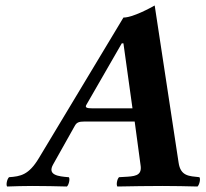

<svg xmlns="http://www.w3.org/2000/svg" viewBox="-20 -678 750 700"><path d="M174 -79 252 -218C259 -231 266 -235 289 -235H471L493 -72C497 -36 469 -35 431 -33C425 -33 420 -32 414 -32C407 -26 403 -4 408 2C444 1 535 0 572 0C611 0 665 1 700 2C707 -4 712 -26 707 -32C670 -36 638 -35 631 -86L544 -658C528 -649 464 -614 430 -614L122 -102C85 -40 55 -35 13 -32C6 -26 1 -4 6 2C42 1 60 0 97 0C136 0 189 1 224 2C231 -4 236 -26 231 -32C230 -32 230 -32 229 -32C194 -35 151 -39 174 -79ZM317 -283C296 -283 289 -286 295 -296L424 -520H430L463 -283Z"/></svg>

Font: Libertinus Serif
Style: Bold Italic
Weight: 700
Italic angle: -12°
Designer: Philipp H. Poll, Khaled Hosny
Foundry: Caleb Maclennan
Version: Version 7.050;RELEASE